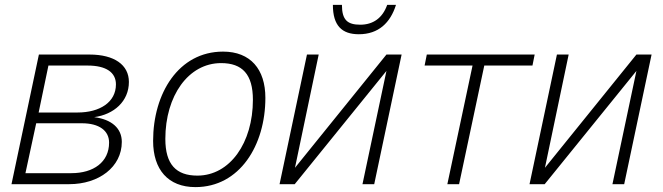

<svg xmlns="http://www.w3.org/2000/svg" viewBox="-20 -753 2712 785"><path d="M27 0H263C384 0 478 -70 478 -173C478 -228 437 -265 365 -274C446 -285 507 -339 507 -418C507 -488 447 -530 346 -530H139ZM138 -293 178 -485H338C414 -485 454 -457 454 -408C454 -335 388 -293 297 -293ZM84 -45 128 -249H315C385 -249 426 -219 426 -170C426 -90 362 -45 272 -45Z M779 12C960 12 1065 -159 1065 -353C1065 -470 1004 -542 892 -542C710 -542 606 -371 606 -177C606 -60 667 12 779 12ZM787 -35C700 -35 656 -81 656 -185C656 -361 750 -495 884 -495C971 -495 1014 -449 1014 -345C1014 -169 920 -35 787 -35Z M1447 -613C1528 -613 1576 -660 1599 -733H1563C1544 -679 1505 -652 1453 -652C1401 -652 1378 -671 1378 -733H1341C1341 -648 1378 -613 1447 -613ZM1123 0H1185L1560 -463L1462 0H1510L1622 -530H1560L1186 -67L1283 -530H1235Z M1809 0H1857L1960 -485H2157L2166 -530H1725L1716 -485H1912Z M2145 0H2207L2582 -463L2484 0H2532L2644 -530H2582L2208 -67L2305 -530H2257Z"/></svg>

Font: Geist ExtraLight
Style: Italic
Weight: 200
Italic angle: -12°
Designer: Basement.studio, Andrés Briganti, Mateo Zaragoza
Foundry: Basement.studio, Vercel, Andrés Briganti, Guido Ferreyra, Mateo Zaragoza
Version: Version 1.500